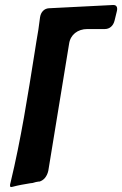

<svg xmlns="http://www.w3.org/2000/svg" viewBox="-20 -756 488 767"><path d="M447 -712C448 -715 448 -719 448 -722C448 -729 444 -736 433 -736H431L175 -723C157 -722 143 -708 140 -687C136 -654 131 -620 125 -588L119 -550C91 -374 64 -200 22 -26C21 -22 20 -19 20 -16C20 -12 21 -9 23 -9C25 -9 28 -9 31 -10C53 -16 77 -20 101 -24L110 -25C119 -28 128 -30 136 -31L135 -30C154 -34 168 -51 173 -74L256 -581C261 -617 290 -640 329 -640H399C418 -640 433 -653 438 -675Z"/></svg>

Font: Bangerz
Style: Regular
Weight: 400
Designer: vernon adams
Foundry: Vernon Adams
Version: Version 2.10;December 28, 2023;FontCreator 13.0.0.2683 64-bi